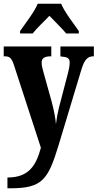

<svg xmlns="http://www.w3.org/2000/svg" viewBox="-22 -786 525 1033"><path d="M86 -619V-606H154C174 -633 217 -672 244 -701C268 -675 319 -626 334 -606H402V-619C376 -657 325 -721 307 -766H181C163 -721 112 -657 86 -619ZM18 169V227H35C207 227 237 179 293 -4L416 -412C432 -465 450 -483 480 -483H483V-536H303V-483L307 -482C339 -479 353 -475 353 -449C353 -434 348 -408 344 -394L295 -206C288 -178 283 -151 279 -118C277 -146 269 -190 256 -239L212 -397C206 -417 202 -435 202 -450C202 -470 214 -483 251 -483H254V-536H-2V-483H3C28 -483 40 -476 53 -436L198 9C172 105 133 169 18 169Z"/></svg>

Font: Noto Serif Devanagari ExtraCondensed ExtraBold
Style: Regular
Weight: 800
Width: 2
Designer: Universal Thirst, Indian Type Foundry and the Monotype Design Team
Foundry: Monotype Imaging Inc.
Version: Version 2.004